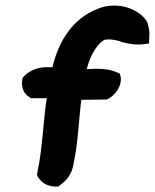

<svg xmlns="http://www.w3.org/2000/svg" viewBox="-20 -663 569 706"><path d="M62 -370C57 -343 67 -318 89 -305L93 -302H152C138 -212 137 -119 117 -27L116 -20C126 5 151 23 185 23H195L203 16C224 1 244 -23 249 -54C268 -139 269 -218 279 -296C307 -296 336 -297 365 -297H373C403 -311 431 -348 423 -384L420 -393L410 -397C386 -407 361 -411 330 -410C320 -410 310 -409 299 -409C313 -466 340 -501 361 -515C370 -521 410 -518 431 -507H433C464 -499 489 -498 502 -500L528 -503L529 -528C531 -548 526 -566 521 -583L520 -584C494 -628 413 -662 338 -630C251 -596 196 -516 173 -416H152C116 -416 85 -402 64 -378Z"/></svg>

Font: Snowfall
Style: BlkObl
Weight: 900
Designer: Jasper
Foundry: Cannot Into Space Fonts
Version: Version 0.9